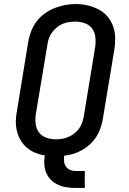

<svg xmlns="http://www.w3.org/2000/svg" viewBox="-20 -766 640 951"><path d="M354 165Q331 165 309 161.5Q287 158 267.5 149Q248 140 233 125.5Q218 111 209.5 91Q201 71 199.5 49Q198 27 202 4Q177 0 154 -9.5Q131 -19 113 -34.5Q95 -50 82.5 -71Q70 -92 64 -116Q58 -140 58.5 -166Q59 -192 64 -217L120 -560Q125 -586 134.5 -611.5Q144 -637 161 -659.5Q178 -682 201.5 -699Q225 -716 250.5 -726Q276 -736 302.5 -741Q329 -746 356 -746Q386 -746 415 -739Q444 -732 469 -719Q494 -706 512.5 -684Q531 -662 540.5 -635Q550 -608 550.5 -578Q551 -548 546 -518L489 -175Q485 -153 477.5 -131Q470 -109 457 -88.5Q444 -68 426 -51.5Q408 -35 387 -23Q366 -11 343.5 -4Q321 3 298 5Q296 20 297.5 34Q299 48 306.5 59Q314 70 327 75.5Q340 81 354 81H400V165ZM255 -76Q255 -76 255.5 -76Q256 -76 256 -76Q272 -76 287.5 -78.5Q303 -81 318.5 -87.5Q334 -94 347.5 -104.5Q361 -115 371 -128.5Q381 -142 386.5 -157.5Q392 -173 395 -189L451 -531Q455 -556 452.5 -581Q450 -606 436.5 -624.5Q423 -643 400 -651Q377 -659 352 -659Q336 -659 320.5 -656.5Q305 -654 289.5 -647.5Q274 -641 261 -630Q248 -619 238 -605.5Q228 -592 222.5 -577Q217 -562 215 -546L158 -204Q154 -179 156.5 -154.5Q159 -130 172 -111.5Q185 -93 208 -84.5Q231 -76 255 -76Z"/></svg>

Font: Iosevka Slab MdExObl
Style: Regular
Weight: 500
Width: 7
Italic angle: -9°
Monospace: yes
Designer: Belleve Invis
Foundry: Belleve Invis
Version: Version 11.1.1; ttfautohint (v1.8.3)